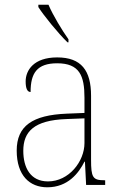

<svg xmlns="http://www.w3.org/2000/svg" viewBox="-20 -786 514 816"><path d="M267 -606H271V-619C244 -657 205 -721 186 -766H143V-756C165 -721 229 -642 267 -606ZM181 10C269 10 315 -51 339 -99H341L346 0H427V-20H422C374 -20 367 -33 367 -107V-379C367 -486 326 -542 223 -542C123 -542 89 -487 89 -440C89 -410 96 -395 110 -395C110 -475 137 -517 223 -517C318 -517 339 -464 339 -371V-306L264 -303C118 -297 51 -251 51 -146C51 -40 106 10 181 10ZM184 -15C109 -15 79 -74 79 -145C79 -226 124 -275 262 -280L339 -283V-178C339 -100 273 -15 184 -15Z"/></svg>

Font: Noto Serif Tamil SemiCondensed Thin
Style: Regular
Weight: 100
Width: 4
Designer: Indian Type Foundry, Tom Grace, and the Monotype Design Team
Foundry: Monotype Imaging Inc.
Version: Version 2.004